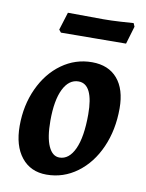

<svg xmlns="http://www.w3.org/2000/svg" viewBox="-78 -716 598 785"><g transform="rotate(10 221.0 -324.0)"><path d="M27 -166Q27 -251 59.5 -321.5Q92 -392 148.5 -432.5Q205 -473 274 -473Q342 -473 379.5 -429.5Q417 -386 417 -306Q417 -217 385 -144.5Q353 -72 296 -30Q239 12 169 12Q103 12 65 -35.5Q27 -83 27 -166ZM295 -260Q295 -322 279.5 -354Q264 -386 233 -386Q193 -386 170 -339.5Q147 -293 147 -208Q147 -139 163.5 -102.5Q180 -66 209 -66Q249 -66 272 -116Q295 -166 295 -260ZM397 -572 261 -571 127 -570 118 -581 141 -655 289 -654Q320 -654 360.5 -656.5Q401 -659 413 -660L419 -646Z"/></g></svg>

Font: Alegreya
Style: Bold Italic
Weight: 700
Italic angle: -7°
Designer: Juan Pablo del Peral
Foundry: Huerta Tipografica
Version: Version 2.007; ttfautohint (v1.6)